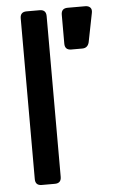

<svg xmlns="http://www.w3.org/2000/svg" viewBox="-54 -795 523 834"><g transform="rotate(-5 207.5 -378.5)"><path d="M94 0Q66 0 66 -28V-729Q66 -757 94 -757H151Q179 -757 179 -729V-28Q179 0 151 0ZM273 -575Q245 -575 245 -603V-729Q245 -757 273 -757H350Q364 -757 371.5 -749Q379 -741 376 -726L351 -600Q345 -575 321 -575Z"/></g></svg>

Font: Pitagon Sans Text SemiBold
Style: Regular
Weight: 600
Designer: Travis Tran
Foundry: Pitagon
Version: Version 1.001; ttfautohint (v1.8.4.7-5d5b);gftools[0.9.26]